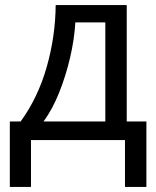

<svg xmlns="http://www.w3.org/2000/svg" viewBox="-20 -556 621 762"><path d="M483 -536V-74H561V186H476V0H103V186H19V-74H62Q131 -169 165.5 -290.5Q200 -412 201 -536ZM279 -467Q275 -399 258 -326.5Q241 -254 214.5 -188Q188 -122 153 -74H398V-467Z"/></svg>

Font: Go Noto Current
Style: Regular
Weight: 400
Designer: Monotype Design Team
Foundry: Monotype Imaging Inc.
Version: Version 2.007; ttfautohint (v1.8) -l 8 -r 50 -G 200 -x 14 -D